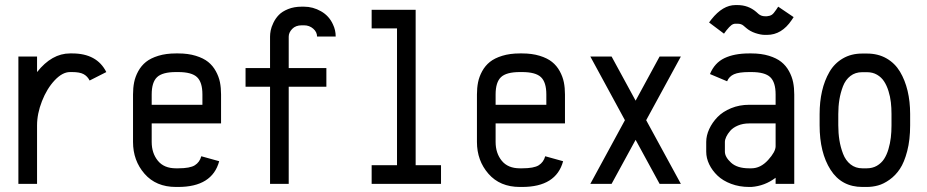

<svg xmlns="http://www.w3.org/2000/svg" viewBox="-20 -722 3642 754"><path d="M125.5 0H52.2V-500H125.5V-439Q183.6 -512.2 254.9 -512.2H263.7Q360.8 -512.2 397.5 -439L332 -405.8Q323.2 -422.9 308.1 -430.9Q293 -439 263.7 -439H254.9Q225.1 -439 194.6 -406.5Q164.1 -374 144.8 -324.7Q125.5 -275.4 125.5 -229.5Z M575.7 -237.3V-164.6Q575.7 -120.6 599.9 -90.8Q624 -61 670.9 -61H679.7Q726.1 -61 745.1 -73Q764.2 -85 770.5 -108.4L840.8 -88.9Q813.5 12.2 679.7 12.2H670.9Q592.8 12.2 547.6 -39.6Q502.4 -91.3 502.4 -164.6V-351.1Q502.4 -377 506.8 -398.9Q511.2 -420.9 522.9 -442.4Q534.7 -463.9 553.2 -478.8Q571.8 -493.7 601.8 -502.9Q631.8 -512.2 670.9 -512.2H679.7Q718.8 -512.2 748.8 -502.9Q778.8 -493.7 797.4 -478.8Q815.9 -463.9 827.6 -442.4Q839.4 -420.9 843.8 -398.9Q848.1 -377 848.1 -351.1V-237.3ZM774.9 -310.5V-351.1Q774.9 -398.9 753.9 -418.9Q732.9 -439 679.7 -439H670.9Q617.7 -439 596.7 -418.9Q575.7 -398.9 575.7 -351.1V-310.5Z M1225.1 -578.6Q1225.1 -596.2 1210 -609.4Q1194.8 -622.6 1173.8 -622.6H1165Q1141.1 -622.6 1127.4 -608.4Q1113.8 -594.2 1113.8 -578.1V-454.6H1261.7V-381.3H1113.8V0H1040.5V-381.3H944.3V-454.6H1040.5V-578.1Q1040.5 -589.4 1043 -602.3Q1045.4 -615.2 1053.7 -632.6Q1062 -649.9 1075 -663.3Q1087.9 -676.8 1111.3 -686.3Q1134.8 -695.8 1165 -695.8H1173.8Q1209 -695.8 1240.7 -677.7Q1272.5 -659.7 1287.6 -626Q1298.3 -604 1298.3 -578.6Z M1439.5 -683.6H1612.3V-73.2H1711.9V0H1439.5V-73.2H1539.1V-610.4H1439.5Z M1926.3 -237.3V-164.6Q1926.3 -120.6 1950.4 -90.8Q1974.6 -61 2021.5 -61H2030.3Q2076.7 -61 2095.7 -73Q2114.7 -85 2121.1 -108.4L2191.4 -88.9Q2164.1 12.2 2030.3 12.2H2021.5Q1943.4 12.2 1898.2 -39.6Q1853 -91.3 1853 -164.6V-351.1Q1853 -377 1857.4 -398.9Q1861.8 -420.9 1873.5 -442.4Q1885.3 -463.9 1903.8 -478.8Q1922.4 -493.7 1952.4 -502.9Q1982.4 -512.2 2021.5 -512.2H2030.3Q2069.3 -512.2 2099.4 -502.9Q2129.4 -493.7 2147.9 -478.8Q2166.5 -463.9 2178.2 -442.4Q2189.9 -420.9 2194.3 -398.9Q2198.7 -377 2198.7 -351.1V-237.3ZM2125.5 -310.5V-351.1Q2125.5 -398.9 2104.5 -418.9Q2083.5 -439 2030.3 -439H2021.5Q1968.3 -439 1947.3 -418.9Q1926.3 -398.9 1926.3 -351.1V-310.5Z M2298.3 0 2434.1 -250 2298.3 -500H2381.8L2476.1 -326.7L2570.3 -500H2653.8L2517.6 -250L2653.8 0H2570.3L2476.1 -172.9L2381.8 0Z M2773.9 -646Q2818.4 -702.1 2868.2 -702.1H2876Q2918.5 -702.1 2949.7 -675.3L2959 -667Q2969.7 -658.2 2983.9 -658.2H2992.2Q3003.4 -659.2 3010.7 -663.8Q3018.1 -668.5 3028.3 -684.1L3036.1 -695.8L3096.7 -654.8L3088.9 -643.1Q3049.8 -585 2992.2 -585H2983.9Q2967.8 -585 2946.5 -592Q2925.3 -599.1 2910.2 -612.3L2899.9 -621.1Q2891.1 -628.9 2876 -628.9H2868.2Q2859.9 -628.9 2852.3 -623.3Q2844.7 -617.7 2832.5 -602.5L2823.2 -589.8L2764.6 -633.8ZM2921.9 -237.3Q2897.5 -237.3 2877.9 -229Q2858.4 -220.7 2847.9 -208.5Q2837.4 -196.3 2832 -184.8Q2826.7 -173.3 2826.7 -164.6V-126.5Q2826.7 -105.5 2850.8 -83.3Q2875 -61 2921.9 -61H2930.7Q2966.8 -61 2996.3 -93.5Q3025.9 -126 3025.9 -147.5V-237.3ZM2921.9 -512.2H2930.7Q2969.7 -512.2 2999.8 -502.9Q3029.8 -493.7 3048.3 -478.8Q3066.9 -463.9 3078.6 -442.4Q3090.3 -420.9 3094.7 -398.9Q3099.1 -377 3099.1 -351.1V0H3025.9V-23.9Q2983.4 8.3 2930.7 12.2H2921.9Q2883.8 12.2 2851.3 0Q2818.8 -12.2 2797.9 -32.2Q2776.9 -52.2 2765.1 -76.7Q2753.4 -101.1 2753.4 -126.5V-164.6Q2753.4 -189.5 2765.1 -215.1Q2776.9 -240.7 2797.6 -262.2Q2818.4 -283.7 2851.1 -297.1Q2883.8 -310.5 2921.9 -310.5H3025.9V-351.1Q3025.9 -398.9 3004.9 -418.9Q2983.9 -439 2930.7 -439H2921.9Q2881.8 -439 2862.5 -430.4Q2843.3 -421.9 2835.4 -402.8L2768.1 -431.2Q2786.1 -475.1 2825 -493.7Q2863.8 -512.2 2921.9 -512.2Z M3554.2 -274.4V-229.5Q3554.2 -172.9 3542.7 -128.7Q3531.2 -84.5 3513.9 -58.6Q3496.6 -32.7 3473.1 -16.1Q3449.7 0.5 3428 6.3Q3406.2 12.2 3383.8 12.2H3366.7Q3284.7 12.2 3241.7 -55.2Q3198.7 -122.6 3198.7 -230V-273.9Q3198.7 -322.8 3208.3 -364.3Q3217.8 -405.8 3237.3 -439.5Q3256.8 -473.1 3289.8 -492.4Q3322.8 -511.7 3365.7 -511.7H3384.8Q3428.2 -511.7 3461.4 -492.7Q3494.6 -473.6 3514.4 -440.4Q3534.2 -407.2 3544.2 -365.2Q3554.2 -323.2 3554.2 -274.4ZM3384.8 -438.5H3365.7Q3338.9 -438.5 3319.6 -423.6Q3300.3 -408.7 3290.5 -383.3Q3280.8 -357.9 3276.4 -331.1Q3272 -304.2 3272 -273.9V-230Q3272 -199.2 3276.4 -171.6Q3280.8 -144 3290.8 -117.9Q3300.8 -91.8 3320.3 -76.4Q3339.8 -61 3366.7 -61H3383.8Q3406.2 -61 3423.6 -71Q3440.9 -81.1 3451.7 -97.4Q3462.4 -113.8 3469 -136.2Q3475.6 -158.7 3478.3 -181.4Q3481 -204.1 3481 -229.5V-274.4Q3481 -298.3 3478.5 -320.3Q3476.1 -342.3 3469.2 -364.3Q3462.4 -386.2 3451.9 -402.3Q3441.4 -418.5 3424.3 -428.5Q3407.2 -438.5 3384.8 -438.5Z"/></svg>

Font: Anka/Coder Narrow
Style: Regular
Weight: 400
Width: 3
Monospace: yes
Version: Version 001.100